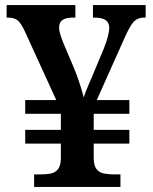

<svg xmlns="http://www.w3.org/2000/svg" viewBox="-20 -734 599 754"><path d="M114 0V-49H137Q159 -49 177 -52Q195 -55 206.5 -68Q218 -81 219 -110V-170H79V-224H219V-287H79V-341H201L77 -612Q63 -642 50 -653.5Q37 -665 9 -665H6V-714H276V-665H269Q239 -665 225.5 -655.5Q212 -646 212 -626Q212 -614 216.5 -599.5Q221 -585 228 -567L270 -468Q283 -437 293.5 -404Q304 -371 309 -351Q311 -359 316 -372Q321 -385 327.5 -400.5Q334 -416 340 -429L388 -544Q400 -575 404.5 -594Q409 -613 409 -625Q409 -645 395 -655Q381 -665 348 -665H345V-714H552V-665H546Q521 -665 506 -649.5Q491 -634 470 -587L360 -341H488V-287H348V-224H488V-170H348V-115Q348 -84 359 -70Q370 -56 389 -52.5Q408 -49 430 -49H453V0Z"/></svg>

Font: Noto Serif Armenian SemiBold
Style: Regular
Weight: 600
Version: Version 2.007